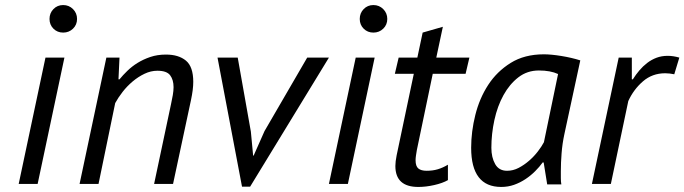

<svg xmlns="http://www.w3.org/2000/svg" viewBox="-20 -728 2709 760"><path d="M160 -500H235L129 0H54ZM176 -653Q176 -676 191.5 -692Q207 -708 230 -708Q253 -708 269 -692Q285 -676 285 -653Q285 -630 269 -614.5Q253 -599 230 -599Q207 -599 191.5 -614.5Q176 -630 176 -653Z M590 0 657 -316Q661 -334 664 -351.5Q667 -369 667 -383Q667 -412 653.5 -430Q640 -448 603 -448Q577 -448 552 -436Q527 -424 505 -405.5Q483 -387 465.5 -364.5Q448 -342 436 -320L370 0H295L401 -500H453L449 -414H453Q466 -430 484 -447.5Q502 -465 524.5 -479Q547 -493 575 -502.5Q603 -512 637 -512Q687 -512 716 -488Q745 -464 745 -404Q745 -374 736 -332L665 0Z M973 -207 982 -112H984L1027 -209L1196 -500H1282L970 11H938L841 -500H921Z M1388 -500H1463L1357 0H1282ZM1404 -653Q1404 -676 1419.5 -692Q1435 -708 1458 -708Q1481 -708 1497 -692Q1513 -676 1513 -653Q1513 -630 1497 -614.5Q1481 -599 1458 -599Q1435 -599 1419.5 -614.5Q1404 -630 1404 -653Z M1558 -500H1632L1653 -599L1733 -622L1707 -500H1838L1823 -436H1693L1630 -134Q1628 -122 1626.5 -112Q1625 -102 1625 -94Q1625 -70 1636 -61Q1647 -52 1669 -52Q1693 -52 1713 -58Q1733 -64 1753 -76V-15Q1732 -3 1699 4.5Q1666 12 1636 12Q1545 12 1545 -71Q1545 -88 1550 -113L1618 -436H1543Z M2214 -197Q2206 -160 2203 -122Q2200 -84 2200 -51Q2200 -36 2200 -22.5Q2200 -9 2202 2H2146L2132 -85H2128Q2116 -68 2098.5 -50.5Q2081 -33 2060 -19Q2039 -5 2015 3.5Q1991 12 1964 12Q1845 12 1845 -143Q1845 -207 1861.5 -273Q1878 -339 1912.5 -392Q1947 -445 2001.5 -479Q2056 -513 2133 -513Q2161 -513 2201.5 -506.5Q2242 -500 2277 -489ZM1987 -52Q2011 -52 2033 -63.5Q2055 -75 2074.5 -92Q2094 -109 2109 -128.5Q2124 -148 2133 -165L2189 -435Q2159 -449 2113 -449Q2067 -449 2032 -422Q1997 -395 1973 -351.5Q1949 -308 1937 -253Q1925 -198 1925 -143Q1925 -105 1940 -78.5Q1955 -52 1987 -52Z M2649 -434Q2640 -436 2630.5 -437Q2621 -438 2613 -438Q2562 -438 2525 -406Q2488 -374 2467 -328L2398 0H2323L2429 -500H2481V-414H2485Q2497 -433 2511 -449.5Q2525 -466 2542 -479Q2559 -492 2579 -499.5Q2599 -507 2623 -507Q2645 -507 2669 -500Z"/></svg>

Font: PT Sans
Style: Italic
Weight: 400
Italic angle: -12°
Designer: A.Korolkova, O.Umpeleva, V.Yefimov
Foundry: ParaType Ltd
Version: Version 2.003W OFL